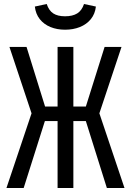

<svg xmlns="http://www.w3.org/2000/svg" viewBox="-20 -941 655 961"><path d="M268.2 0V-334.9H204.6L98.5 0H12.3L137.9 -373.8L27.2 -706.2H112.8L205.6 -407.7H268.2V-706.2H347.2V-407.7H409.7L503.6 -706.2H588.2L477.4 -373.8L603.1 0H514.9L409.7 -334.9H347.2V0ZM154.4 -908.2 213.8 -921Q224.6 -888.2 246.7 -873.8Q268.7 -859.5 305.6 -859.5Q343.1 -859.5 366.4 -873.8Q389.7 -888.2 400.5 -921L460 -908.2Q455.9 -871.3 434.6 -845.1Q413.3 -819 379.7 -805.6Q346.2 -792.3 305.6 -792.3Q265.6 -792.3 232.8 -805.6Q200 -819 179.2 -845.1Q158.5 -871.3 154.4 -908.2Z"/></svg>

Font: Fira Code Fixed
Style: Regular
Weight: 400
Monospace: yes
Designer: Carrois Corporate, Edenspiekermann AG, Nikita Prokopov
Foundry: Carrois Corporate, Edenspiekermann AG, Nikita Prokopov
Version: Version 5.002